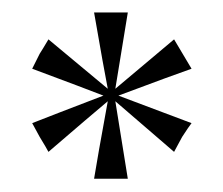

<svg xmlns="http://www.w3.org/2000/svg" viewBox="-20 -625 349 300"><path d="M279.3 -517.6Q251 -507.8 165 -475.6Q193.4 -464.8 279.3 -432.6Q275.4 -427.7 264.6 -411.1Q261.7 -405.3 252 -387.7Q228.5 -408.2 160.2 -466.8Q165 -436.5 179.7 -345.7Q167 -345.7 127 -345.7Q131.8 -376 148.4 -466.8Q125 -447.3 55.7 -387.7Q52.7 -393.6 42 -411.1Q39.1 -416 30.3 -432.6Q57.6 -443.4 141.6 -475.6Q114.3 -486.3 30.3 -517.6Q33.2 -523.4 42 -541Q45.9 -546.9 55.7 -563.5Q79.1 -543.9 148.4 -486.3Q142.6 -515.6 127 -605.5Q140.6 -605.5 179.7 -605.5Q174.8 -575.2 160.2 -486.3Q182.6 -504.9 252 -563.5Q258.8 -551.8 279.3 -517.6Z"/></svg>

Font: BSRU BANSOMDEJ
Style: Regular
Weight: 400
Designer: Wisit Potiwat
Version: Version 1.000;PS 002.000;hotconv 1.0.70;makeotf.lib2.5.58329